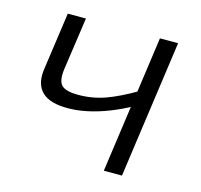

<svg xmlns="http://www.w3.org/2000/svg" viewBox="-78 -570 685 654"><g transform="rotate(15 264.5 -242.5)"><path d="M148 -485 121 -297Q116 -257 131 -242Q146 -227 189 -227Q239 -227 284 -243Q329 -259 387 -293L389 -242Q350 -220 310.5 -204.5Q271 -189 235 -181.5Q199 -174 170 -174Q105 -173 76.5 -200Q48 -227 55 -280L84 -485ZM473 -485 405 0H341L409 -485Z"/></g></svg>

Font: Exo 2 Light
Style: Italic
Weight: 300
Italic angle: -8°
Designer: Natanael Gama
Foundry: Natanael Gama
Version: Version 2.010